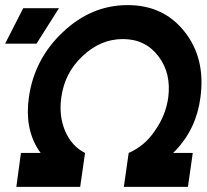

<svg xmlns="http://www.w3.org/2000/svg" viewBox="-33 -732 809 752"><path d="M-13 -561H110L198 -700H58ZM467 -712Q324 -712 212 -605Q101 -500 80 -350Q63 -228 119 -143Q175 -58 285 -27L300 -133Q248 -159 222 -219Q197 -279 207 -350Q220 -446 289 -511Q360 -579 448 -579Q537 -579 588 -511Q613 -478 622.5 -438Q632 -398 626 -350Q621 -315 608 -282.5Q595 -250 573 -219Q553 -189 527 -167.5Q501 -146 471 -133L456 -27Q516 -42 565.5 -71Q615 -100 655 -143Q736 -228 752 -350Q773 -504 689 -609Q607 -712 467 -712ZM49 -133 31 0H281L300 -133ZM471 -133 452 0H703L722 -133Z"/></svg>

Font: Unageo
Style: Bold-Italic
Weight: 700
Designer: Richard Sepsi
Foundry: Richard Sepsi
Version: Version 2.000